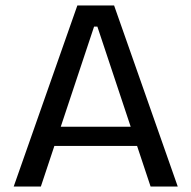

<svg xmlns="http://www.w3.org/2000/svg" viewBox="-20 -680 697 700"><path d="M30 0 262 -660H396L628 0H529L335 -583H323L129 0ZM140 -148V-218H529V-148Z"/></svg>

Font: Bricolage Grotesque
Style: Regular
Weight: 400
Designer: Mathieu Triay
Foundry: Atelier Triay
Version: Version 1.001;gftools[0.9.33.dev8+g029e19f]